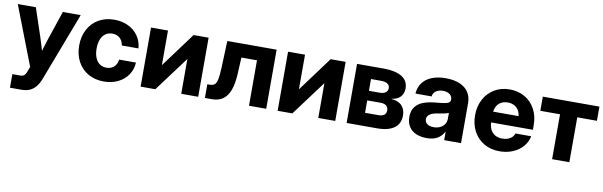

<svg xmlns="http://www.w3.org/2000/svg" viewBox="-48 -986 5185 1650"><g transform="rotate(10 2544.5 -161.5)"><path d="M63.4 85.7H130.6Q147.9 85.7 158.4 80.5Q168.9 75.2 176.1 64.2Q183.3 53.1 190.4 32.2L203.2 -1.8L4.7 -515.6H162.5L246 -265.6Q270.6 -189.9 301.4 -79.7H258.9Q272.7 -132.7 286 -177.8Q299.4 -222.9 313.7 -265.6L397.9 -515.6H553.9L328.1 77.5Q311.4 121.9 288.6 149.7Q265.7 177.5 235.1 190.8Q204.4 204.1 163.4 204.1H63.4Z M586.1 -257.4Q586.1 -336.6 618.8 -398Q651.5 -459.4 710.7 -493.4Q770 -527.3 847.1 -527.3Q914.9 -527.3 969.1 -500.9Q1023.3 -474.5 1055.7 -427.4Q1088 -380.4 1092.2 -320.1H946.7Q943.3 -346.2 930.7 -365.6Q918.2 -385.1 897.4 -395.8Q876.6 -406.4 849.4 -406.4Q814.7 -406.4 789.7 -388.3Q764.6 -370.1 751.4 -336.7Q738.1 -303.3 738.1 -257.4Q738.1 -212 751.4 -178.6Q764.6 -145.1 789.7 -127.1Q814.8 -109.2 849.4 -109.2Q876.8 -109.2 897.1 -119.8Q917.4 -130.5 929.6 -150Q941.9 -169.5 946.1 -196.7H1092.2Q1089.5 -136.8 1057.5 -89.4Q1025.5 -41.9 970.7 -15.1Q915.9 11.7 847.1 11.7Q769.7 11.7 710.4 -22.2Q651.2 -56.1 618.7 -117.1Q586.1 -178.1 586.1 -257.4Z M1522 0V-302.5H1521L1295.9 0H1167.5V-515.6H1315.5V-214.6H1316.5L1539 -515.6H1670V0Z M1728.5 -119.7H1751.9Q1778.8 -119.7 1793.2 -133.1Q1807.5 -146.5 1814.4 -179.9Q1821.3 -213.3 1824 -278.5L1833.2 -515.6H2263.6V0H2113.2V-396.5H1977.1L1970 -254.3Q1965.6 -164.1 1944.1 -108.3Q1922.7 -52.5 1884.4 -26.3Q1846.2 0 1790.2 0H1728.5Z M2717.8 0V-302.5H2716.8L2491.7 0H2363.3V-515.6H2511.3V-214.6H2512.3L2734.8 -515.6H2865.8V0Z M2965.3 -515.6H3194.2Q3263.1 -515.6 3311.7 -501.1Q3360.4 -486.6 3386.5 -456.4Q3412.6 -426.3 3412.6 -379.9Q3412.6 -334.6 3386.2 -306.2Q3359.8 -277.8 3304.6 -270.7Q3369.6 -265.4 3400.5 -232.4Q3431.3 -199.4 3431.3 -146.3Q3431.3 -99.9 3409.3 -67.2Q3387.2 -34.6 3342.3 -17.3Q3297.5 0 3230.2 0H2965.3ZM3223.1 -113.5Q3244.5 -113.5 3259.5 -119.3Q3274.4 -125.1 3282.4 -136.8Q3290.3 -148.5 3290.3 -165.6Q3290.3 -183.7 3282.4 -196.3Q3274.4 -209 3259.5 -215.3Q3244.5 -221.7 3223.1 -221.7H3106V-113.5ZM3199.3 -305.3Q3233 -305.3 3251.5 -319.1Q3270 -332.9 3270 -357.6Q3270 -381.7 3250.1 -394.9Q3230.2 -408 3194.2 -408H3106V-305.3Z M3486.8 -144.9Q3486.8 -200.1 3513.2 -233.9Q3539.6 -267.8 3583.2 -283.7Q3626.8 -299.6 3687.8 -305.3Q3711.9 -307.6 3729 -309.5Q3762.9 -313.5 3780.5 -317.9Q3798 -322.4 3806.4 -330.2Q3814.7 -338 3814.7 -351.8V-354.9Q3814.7 -372.9 3804.9 -386.6Q3795 -400.3 3776.8 -408.1Q3758.5 -415.8 3733.9 -415.8Q3708.4 -415.8 3688.9 -407.8Q3669.4 -399.8 3658.1 -385.2Q3646.7 -370.6 3645 -351.4H3504Q3507.4 -405.3 3536 -444.7Q3564.6 -484.1 3616 -505.3Q3667.4 -526.6 3738.6 -526.6Q3809.9 -526.6 3860.4 -505.3Q3910.8 -484.1 3937.2 -444.3Q3963.6 -404.5 3963.6 -349V0H3816.5V-72.7H3814.6Q3792.6 -32.1 3756.6 -11.7Q3720.6 8.7 3664.2 8.7Q3611.6 8.7 3571.7 -8.5Q3531.7 -25.8 3509.3 -60.4Q3486.8 -94.9 3486.8 -144.9ZM3815.9 -187.7V-238.1Q3803.8 -231.7 3779.2 -226.5Q3754.5 -221.3 3715.5 -215.2Q3690.2 -211.2 3671.3 -203.2Q3652.4 -195.1 3641.4 -182Q3630.4 -168.8 3630.4 -150Q3630.4 -132.8 3639.8 -120.2Q3649.2 -107.5 3666.6 -100.7Q3683.9 -93.9 3706.9 -93.9Q3739.2 -93.9 3764 -106Q3788.9 -118 3802.4 -139.2Q3815.9 -160.4 3815.9 -187.7Z M4040.7 -257.4Q4040.7 -335.4 4073.3 -396.7Q4105.9 -458.1 4164.1 -492.7Q4222.3 -527.3 4296.1 -527.3Q4371.3 -527.3 4429.4 -493.5Q4487.5 -459.6 4519.7 -399Q4551.9 -338.5 4551.9 -260.6V-220.1H4092.9V-314.3H4480L4411.8 -292.9Q4411.8 -329.7 4398.1 -357.1Q4384.5 -384.6 4359.1 -399.2Q4333.8 -413.9 4299.3 -413.9Q4265 -413.9 4239.8 -399.2Q4214.6 -384.6 4200.9 -357.1Q4187.2 -329.7 4187.2 -292.9V-227Q4187.2 -188.5 4201.1 -159.8Q4215 -131.1 4241.7 -115.4Q4268.5 -99.8 4305.5 -99.8Q4332 -99.8 4353.5 -107.5Q4375 -115.2 4389.5 -129.4Q4403.9 -143.7 4410.3 -162.8H4547.2Q4537.7 -111.9 4503.1 -72.3Q4468.6 -32.6 4415.9 -10.4Q4363.2 11.7 4300.8 11.7Q4223.6 11.7 4164.6 -22.7Q4105.5 -57.1 4073.1 -118.2Q4040.7 -179.3 4040.7 -257.4Z M4758.4 -391.8H4586.4V-515.6H5080.4V-391.8H4908.8V0H4758.4Z"/></g></svg>

Font: Intratopia Thin
Style: Regular
Weight: 100
Designer: Rasmus Andersson
Foundry: rsms
Version: Version 3.000;Glyphs 3.2.3 (3260)